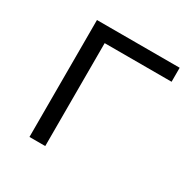

<svg xmlns="http://www.w3.org/2000/svg" viewBox="-127 -637 729 748"><g transform="rotate(30 237.5 -263.0)"><path d="M473 -463H172V0H101V-526H473Z"/></g></svg>

Font: CMG Sans
Style: Regular
Weight: 400
Designer: Julieta Ulanovsky
Foundry: Julieta Ulanovsky
Version: Version 7.200